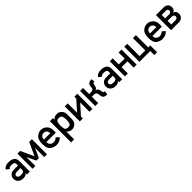

<svg xmlns="http://www.w3.org/2000/svg" viewBox="542 -2429 4547 4547"><g transform="rotate(-45 2815.5 -155.0)"><path d="M343.8 2.4V-42.5H341.8Q327.6 -16.1 299.3 -4.4Q269 8.3 220.2 8.3Q136.2 6.3 93.3 -36.6Q46.4 -79.6 46.4 -146.5Q46.4 -210 86.9 -252.9Q127.4 -295.9 206.5 -296.9H343.8V-350.6Q344.2 -418 242.7 -416Q207.5 -416 184.1 -408.2Q161.1 -397.9 149.4 -376.5L71.3 -438Q127.9 -513.7 237.8 -511.7Q330.1 -512.7 386.2 -475.6Q441.4 -437 442.4 -344.7V2.4ZM343.8 -175.8V-212.9H225.1Q138.2 -210.4 139.2 -151.4Q139.2 -126 161.6 -107.4Q183.1 -87.4 232.4 -87.4Q294.9 -86.4 320.3 -102.5Q343.8 -118.7 343.8 -175.8Z M1019 0H926.3V-304.7L818.4 -71.8H736.3L628.4 -298.8V0H535.2V-505.9H625.5L775.4 -178.7H778.8L929.2 -505.9H1019Z M1529.3 -214.4H1213.9Q1213.9 -151.9 1247.8 -120.6Q1281.7 -89.4 1334.5 -89.4Q1397.5 -89.4 1445.8 -138.2L1519.5 -75.2Q1481.9 -31.2 1434.8 -12.5Q1387.7 6.3 1336.4 6.3Q1258.3 6.3 1185.1 -44.2Q1111.8 -94.7 1111.8 -251Q1111.8 -398.9 1179.4 -455.6Q1247.1 -512.2 1320.8 -512.2Q1404.3 -512.2 1466.8 -454.3Q1529.3 -396.5 1529.3 -298.3ZM1213.9 -298.3H1427.7Q1425.3 -355.5 1395.5 -385.7Q1365.7 -416 1320.8 -416Q1275.4 -416 1245.4 -385.7Q1215.3 -355.5 1213.9 -298.3Z M1622.1 205.6V-506.3H1724.1V-453.1Q1777.3 -512.2 1855 -512.2Q1901.4 -512.2 1935.1 -493.4Q1968.8 -474.6 1990.7 -446.3Q2011.7 -418.9 2019.3 -382.6Q2026.9 -346.2 2026.9 -252.4Q2026.9 -159.2 2019.3 -122.6Q2011.7 -85.9 1990.7 -59.1Q1968.8 -30.3 1935.1 -12Q1901.4 6.3 1855 6.3Q1815.4 6.3 1783.9 -9.8Q1752.4 -25.9 1724.1 -53.2V205.6ZM1824.2 -95.2Q1896 -95.2 1910.4 -144.5Q1924.8 -193.8 1924.8 -252.4Q1924.8 -311 1910.4 -360.6Q1896 -410.2 1824.2 -410.2Q1752.4 -410.2 1738.3 -358.9Q1724.1 -307.6 1724.1 -252.4Q1724.1 -197.3 1738.3 -146.2Q1752.4 -95.2 1824.2 -95.2Z M2541.5 0H2442.4V-312L2218.8 -62V0H2119.6V-506.3H2218.8V-192.9L2442.4 -442.9V-506.3H2541.5Z M3045.9 -83.5 3032.2 7.8 2999 5.9Q2951.2 2.9 2926.8 -18.6Q2902.3 -40 2895.5 -87.9L2886.2 -150.4Q2877 -212.9 2804.2 -212.9H2733.4V0H2634.3V-506.3H2733.4V-302.7H2804.2Q2842.3 -302.7 2860.6 -318.4Q2878.9 -334 2882.3 -371.6L2885.3 -406.2Q2893.1 -502.9 2995.1 -512.2L3019 -514.6L3032.2 -429.2L3019 -427.2Q2980.5 -421.4 2973.1 -374.5L2967.3 -338.9Q2964.4 -321.8 2951.2 -292Q2933.1 -267.6 2904.3 -261.7V-259.8Q2941.4 -252.9 2962.4 -227.1Q2974.1 -210.9 2986.3 -155.8L2992.2 -126Q2994.1 -114.7 3006.3 -92.8Q3014.6 -86.9 3034.2 -85Z M3436 2.4V-42.5H3434.1Q3419.9 -16.1 3391.6 -4.4Q3361.3 8.3 3312.5 8.3Q3228.5 6.3 3185.5 -36.6Q3138.7 -79.6 3138.7 -146.5Q3138.7 -210 3179.2 -252.9Q3219.7 -295.9 3298.8 -296.9H3436V-350.6Q3436.5 -418 3335 -416Q3299.8 -416 3276.4 -408.2Q3253.4 -397.9 3241.7 -376.5L3163.6 -438Q3220.2 -513.7 3330.1 -511.7Q3422.4 -512.7 3478.5 -475.6Q3533.7 -437 3534.7 -344.7V2.4ZM3436 -175.8V-212.9H3317.4Q3230.5 -210.4 3231.4 -151.4Q3231.4 -126 3253.9 -107.4Q3275.4 -87.4 3324.7 -87.4Q3387.2 -86.4 3412.6 -102.5Q3436 -118.7 3436 -175.8Z M4021.5 0H3922.4V-210H3726.6V0H3627.4V-506.3H3726.6V-302.7H3922.4V-506.3H4021.5Z M4114.3 -506.3H4213.4V-93.3H4404.3V-506.3H4503.4V-87.4L4504.9 -92.8H4571.8V134.8H4478V0H4114.3Z M5082 -214.4H4766.6Q4766.6 -151.9 4800.5 -120.6Q4834.5 -89.4 4887.2 -89.4Q4950.2 -89.4 4998.5 -138.2L5072.3 -75.2Q5034.7 -31.2 4987.5 -12.5Q4940.4 6.3 4889.2 6.3Q4811 6.3 4737.8 -44.2Q4664.6 -94.7 4664.6 -251Q4664.6 -398.9 4732.2 -455.6Q4799.8 -512.2 4873.5 -512.2Q4957 -512.2 5019.5 -454.3Q5082 -396.5 5082 -298.3ZM4766.6 -298.3H4980.5Q4978 -355.5 4948.2 -385.7Q4918.5 -416 4873.5 -416Q4828.1 -416 4798.1 -385.7Q4768.1 -355.5 4766.6 -298.3Z M5585 -144Q5585 -78.1 5542.2 -39.1Q5499.5 0 5432.6 0H5174.8V-506.3H5428.7Q5492.7 -506.3 5533.7 -472.2Q5576.7 -435.1 5576.7 -370.6Q5576.7 -285.6 5507.8 -260.7V-257.8Q5585 -237.8 5585 -144ZM5477.5 -355Q5477.5 -413.1 5411.6 -413.1H5273.9V-297.9H5411.6Q5439.9 -297.9 5458.7 -312.7Q5477.5 -327.6 5477.5 -355ZM5486.3 -154.8Q5486.3 -182.1 5466.6 -198.7Q5446.8 -215.3 5418.5 -215.3H5273.9V-92.8H5418.5Q5446.8 -92.8 5466.6 -109.4Q5486.3 -126 5486.3 -154.8Z"/></g></svg>

Font: Alte DIN 1451 Mittelschrift
Style: Regular
Weight: 400
Designer: Peter Wiegel
Foundry: Peter Wiegel
Version: Version 1.002 September 20, 2019